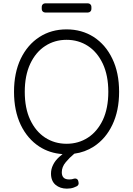

<svg xmlns="http://www.w3.org/2000/svg" viewBox="-20 -913 797 1149"><path d="M312.1 192.8Q285.2 169.7 285.2 125.7Q285.2 99.1 297.2 74.6Q308.9 49.4 333.8 26.6Q340.9 19.5 354.4 9.2Q276.6 3.9 215.2 -35.9Q144.5 -82 104 -165.8Q63.9 -250.4 63.9 -363.6Q63.9 -476.9 104 -561.4Q144.5 -645.2 215.6 -691.4Q286.6 -737.2 378.2 -737.2Q469.8 -737.2 541.2 -691.4Q612.6 -644.9 652.3 -561.4Q692.8 -478 692.8 -363.6Q692.8 -250 652.3 -165.8Q612.6 -82.4 541.2 -35.9Q488.3 -1.8 424.7 6.7Q395.2 31.2 373.6 57.5Q349.8 85.6 349.8 117.9Q349.8 139.2 360.8 150.2Q371.4 160.9 394.5 160.9Q411.2 160.9 422.9 156.2Q426.1 155.2 429.7 155.2Q436.4 155.2 441.8 159.4Q447.1 163.7 448.5 170.8L450.3 180.8Q450.6 181.8 450.6 183.9Q450.6 189.3 447.8 193.9Q445 198.5 440 201.3Q431.1 206 421.9 209.2Q404.1 215.9 380.3 215.9Q339.5 215.9 312.1 192.8ZM160.5 -196.7Q193.2 -126.8 249.6 -89.8Q306.8 -52.6 378.2 -52.6Q449.6 -52.6 506.4 -89.5Q562.1 -125.4 595.9 -196Q628.2 -266 628.2 -363.6Q628.2 -460.9 595.5 -531.2Q562.5 -601.2 506.4 -637.8Q449.6 -674.7 378.2 -674.7Q307.2 -674.7 250.4 -637.8Q193.9 -601.2 160.9 -531.2Q128.2 -460.9 128.2 -363.6Q128.2 -265.6 160.5 -196.7ZM229.8 -872.5Q229.8 -881 235.8 -887.1Q241.8 -893.1 250.4 -893.1H506Q514.6 -893.1 520.8 -887.1Q527 -881 527 -872.5V-858.7Q527 -850.1 520.8 -844.1Q514.6 -838.1 506 -838.1H250.4Q241.8 -838.1 235.8 -844.1Q229.8 -850.1 229.8 -858.7Z"/></svg>

Font: DeltaSans Light
Style: Regular
Weight: 300
Designer: Rasmus Andersson
Foundry: rsms
Version: Version 3.012